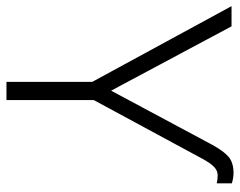

<svg xmlns="http://www.w3.org/2000/svg" viewBox="-96 -664 760 609"><g transform="rotate(90 284.5 -360.0)"><path d="M297.9 0V-276.9L484.9 -623C504.9 -658.7 518.1 -669.9 537.1 -669.9C545.4 -669.9 553.7 -668.9 562 -667V-714.8C551.3 -718.3 540 -720.2 528.8 -720.2C506.8 -720.2 490.2 -714.8 478 -704.6C465.8 -694.3 453.1 -676.8 439.9 -652.8L268.1 -332L64 -713.9H0L240.2 -272V0Z"/></g></svg>

Font: Noto Reveo Sans
Style: Regular
Weight: 300
Designer: Monotype Design Team
Foundry: Monotype Imaging Inc.
Version: Version 2.007